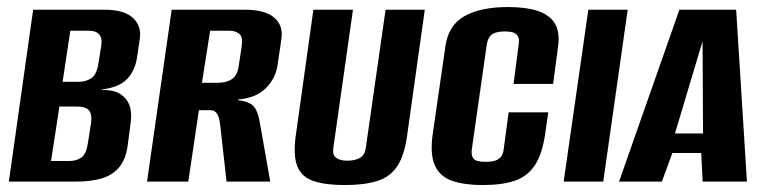

<svg xmlns="http://www.w3.org/2000/svg" viewBox="-20 -523 2220 553"><path d="M5.5 0 75.5 -495H281.2Q337.1 -495 362.6 -471.7Q388 -448.5 382.7 -411.3L374.4 -355.8Q371.1 -334.2 360.8 -315.5Q350.5 -296.9 335.4 -286.1Q324.9 -278.5 307.1 -272.5Q289.3 -266.5 273.3 -265.8L272.6 -264.4Q288.5 -264.4 304 -261.2Q319.6 -258 331.6 -248.4Q346.7 -237.4 353.4 -218.4Q360.1 -199.4 356.5 -170.2L347.8 -104.4Q342.5 -64.1 323.1 -41.1Q303.8 -18.1 272.4 -9Q241 0 199.5 0ZM127 -59.3H180Q199.9 -59.3 214.2 -69.3Q228.5 -79.4 233.1 -110.5L242.1 -167.1Q246 -193.8 236.4 -205Q226.8 -216.2 200.4 -216.2H151.1ZM160.3 -287.4H206.8Q227.5 -287.4 243.1 -297.8Q258.8 -308.3 263.8 -342.5L271.5 -390.2Q275.1 -414.3 265.4 -424.3Q255.7 -434.4 237.3 -434.4H182.5Z M403.5 0 474.5 -495H686Q743.4 -495 769.8 -472.2Q796.2 -449.5 790.6 -411.3L779.3 -334.7Q773.6 -296.9 745.5 -268.8Q717.4 -240.6 665.3 -236.5L665.6 -234.8Q699 -230.3 711 -216.4Q723 -202.5 728.2 -170.7L758.4 0H632.5L614.2 -163.2Q613.2 -174.5 610.3 -184Q607.4 -193.5 601.7 -199.5Q596.1 -205.6 585.8 -205.6H552.9L522.3 0ZM561.7 -284.6H608.5Q632 -284.6 647.8 -295Q663.7 -305.3 667.6 -333.2L676.3 -390.9Q679.9 -416.6 669.2 -425.5Q658.5 -434.4 641.1 -434.4H585.2Z M973.2 10Q916.9 10 882.8 -1.7Q848.7 -13.5 836.5 -43.6Q824.4 -73.8 831.4 -129.1L882.6 -495H996.6L940 -96.4Q937 -77.3 947.7 -68.8Q958.4 -60.2 980.7 -60.2Q1002 -60.2 1016.3 -68Q1030.5 -75.7 1033.5 -96.4L1090.5 -495H1203.5L1152.2 -129.8Q1144.2 -74.1 1123.7 -43.6Q1103.1 -13.1 1066.2 -1.6Q1029.2 10 973.2 10Z M1370.3 10Q1318 10 1282.9 -1.9Q1247.7 -13.9 1232.9 -45.7Q1218 -77.5 1226.4 -137.5L1263 -390.3Q1271.6 -450.8 1318.1 -476.7Q1364.7 -502.7 1443 -502.7Q1494.2 -502.7 1528.1 -491.8Q1562 -480.9 1577.6 -456.2Q1593.1 -431.5 1587.5 -390.3L1573.1 -281.2H1459.1L1473.9 -395.1Q1476.5 -411.2 1471.4 -419.2Q1466.4 -427.3 1456.7 -429.9Q1447 -432.5 1434.1 -432.5Q1420.2 -432.5 1409.2 -429.6Q1398.2 -426.6 1391.5 -418.6Q1384.7 -410.5 1382.1 -395.1L1339 -93.5Q1337.1 -78.1 1341.3 -70Q1345.5 -62 1355.3 -59.4Q1365.2 -56.8 1378.1 -56.8Q1392 -56.8 1403 -59.4Q1414 -62 1421.6 -70Q1429.2 -78.1 1430.8 -93.5L1445 -199.5H1559L1550.3 -138.1Q1542.2 -80.6 1521.2 -48.1Q1500.2 -15.6 1463.5 -2.8Q1426.7 10 1370.3 10Z M1603.5 0 1674.5 -495H1787.9L1717.5 0Z M1763 0 1936.8 -495H2100.3L2131.3 0H2003.7L1999.7 -82.3H1916.6L1886.3 0ZM1924 -138.5H2004.9L2003.5 -404.1Z"/></svg>

Font: Alumni Sans SC Thin
Style: Italic
Weight: 100
Italic angle: -8°
Designer: Robert E. Leuschke
Foundry: Robert E. Leuschke
Version: Version 1.016